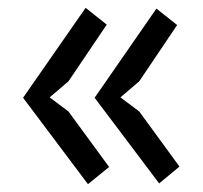

<svg xmlns="http://www.w3.org/2000/svg" viewBox="-20 -509 518 491"><path d="M222 -259 380 -487 433 -445 336 -301 288 -260 336 -224 439 -83 387 -40ZM39 -259 199 -489 253 -446 155 -301 107 -260 155 -224 259 -82 205 -38Z"/></svg>

Font: PT Sans
Style: Regular
Weight: 400
Designer: A.Korolkova, O.Umpeleva, V.Yefimov
Foundry: ParaType Ltd
Version: Version 2.003